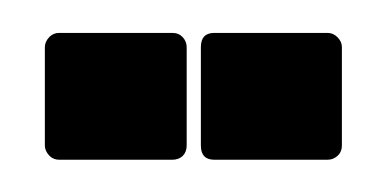

<svg xmlns="http://www.w3.org/2000/svg" viewBox="-20 -808 240 119"><path d="M10.7 -711.4Q7.8 -714.4 7.8 -717.8V-778.8Q7.8 -782.2 10.7 -785.2Q13.2 -787.6 16.6 -787.6H86.9Q90.8 -787.6 93.3 -784.9Q95.7 -782.2 95.7 -778.8V-717.8Q95.7 -713.9 93.3 -711.4Q90.8 -709 86.9 -709H16.6Q13.2 -709 10.7 -711.4ZM112.8 -709Q104.5 -709 104.5 -717.8V-778.8Q104.5 -787.6 112.8 -787.6H183.1Q186.5 -787.6 189.2 -784.9Q191.9 -782.2 191.9 -778.8V-717.8Q191.9 -713.9 189.2 -711.4Q186.5 -709 183.1 -709Z"/></svg>

Font: Silence Rounded
Style: Regular
Weight: 400
Designer: Lilo Joris
Foundry: Lilo Joris
Version: Version 1.019;Fontself Maker 3.5.7